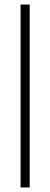

<svg xmlns="http://www.w3.org/2000/svg" viewBox="-20 -820 220 840"><path d="M70 0V-800H110V0Z"/></svg>

Font: Big Shoulders Text Thin Thin
Style: Regular
Weight: 250
Version: Version 2.002